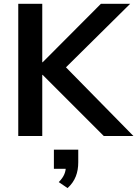

<svg xmlns="http://www.w3.org/2000/svg" viewBox="-20 -711 717 1004"><path d="M75.5 0H201V-319.6H202.9L522.5 0H677.5L297.1 -387.3L296.1 -330.4L660.8 -691.2H507.8L202.9 -385.3H201V-691.2H75.5ZM287.3 241.2 333.3 272.5C373.5 236.3 389.2 191.2 389.2 137.3V71.6H261.8V171.6H351L324.5 156.9C324.5 187.3 315.7 212.7 287.3 241.2Z"/></svg>

Font: LL Pando Sans
Style: Bold
Weight: 700
Designer: Joshua Smith
Foundry: Joshua Smith
Version: Version 1.000;Glyphs 3.2.1 (3258)